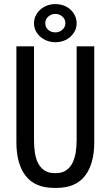

<svg xmlns="http://www.w3.org/2000/svg" viewBox="-20 -920 540 937"><path d="M245 -3Q151 -3 105.5 -61.5Q60 -120 60 -226V-694H146V-235Q146 -205 150 -176.5Q154 -148 165 -125.5Q176 -103 196 -89Q216 -75 248 -75H252Q283 -75 303 -89Q323 -103 334 -125.5Q345 -148 349.5 -176.5Q354 -205 354 -235V-694H440V-226Q440 -120 394.5 -61.5Q349 -3 255 -3ZM250 -900Q272 -900 291 -893Q310 -886 324 -873Q338 -860 346 -843Q354 -826 354 -807Q354 -787 346 -770.5Q338 -754 324 -741Q310 -728 291 -721Q272 -714 250 -714Q229 -714 210 -721Q191 -728 176.5 -741Q162 -754 154 -770.5Q146 -787 146 -807Q146 -826 154 -843Q162 -860 176.5 -873Q191 -886 210 -893Q229 -900 250 -900ZM250 -852Q230 -852 215.5 -839Q201 -826 201 -807Q201 -787 215 -774.5Q229 -762 250 -762Q270 -762 284.5 -775Q299 -788 299 -807Q299 -826 284.5 -839Q270 -852 250 -852Z"/></svg>

Font: D2Coding ligature
Style: Regular
Weight: 400
Monospace: yes
Designer: Yong-Rak Park; Jeong-Hwan Yoon; Sang-Min Lee;
Foundry: NHN Corporation
Version: Version 1.3.2; Build 20180524